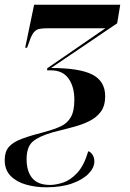

<svg xmlns="http://www.w3.org/2000/svg" viewBox="-45 -556 554 816"><path d="M151 240Q106 240 65.5 228.5Q25 217 0 191.5Q-25 166 -25 124Q-25 89 -7.5 68.5Q10 48 49 33.5Q88 19 151 3Q187 -7 214 -19.5Q241 -32 256 -58Q271 -84 271 -132Q271 -188 246 -222.5Q221 -257 172 -257H155L156 -266L403 -436H164Q139 -436 124 -433.5Q109 -431 99 -419Q89 -407 80 -380L70 -353H62L100 -536H466L453 -457L172 -267Q293 -267 347.5 -239Q402 -211 402 -147Q402 -107 384 -82Q366 -57 335 -41.5Q304 -26 263.5 -15.5Q223 -5 177 7Q121 23 94.5 45.5Q68 68 68 121Q68 172 92 201Q116 230 168 230Q192 230 223 220Q254 210 283 179Q312 148 330 87Q338 88 347 100Q356 112 356 130Q356 157 331 182.5Q306 208 260.5 224Q215 240 151 240Z"/></svg>

Font: Noto Serif Display ExtraCondensed
Style: Bold Italic
Weight: 700
Width: 2
Italic angle: -12°
Designer: Monotype Design Team
Foundry: Monotype Imaging Inc.
Version: Version 2.009